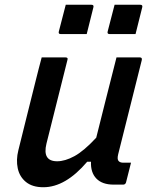

<svg xmlns="http://www.w3.org/2000/svg" viewBox="-20 -775 640 806"><path d="M155 -534H255Q267 -534 263 -523Q241 -435 219 -347.5Q197 -260 175 -172Q157 -98 220 -98Q253 -98 292.5 -119.5Q332 -141 384 -197Q404 -276 423.5 -354.5Q443 -433 469 -534H567Q578 -534 575 -522Q550 -423 524.5 -320.5Q499 -218 476 -127Q471 -106 478 -99Q484 -92 498 -92H530Q525 -72 519.5 -50.5Q514 -29 509 -9Q506 0 497 0H457Q409 0 384.5 -25.5Q360 -51 362 -96H346Q255 11 162 11Q116 11 89 -11Q62 -33 54.5 -68.5Q47 -104 57 -144Q75 -218 93.5 -291Q112 -364 130 -437Q136 -462 142.5 -486.5Q149 -511 155 -534ZM256 -755H364Q375 -755 372 -744L344 -632H235Q224 -632 227 -643ZM461 -755H569Q580 -755 577 -744L549 -632H440Q429 -632 432 -643Z"/></svg>

Font: Recursive Mn Lnr St Med
Style: Italic
Weight: 500
Italic angle: -15°
Monospace: yes
Version: Version 1.079;hotconv 1.0.112;makeotfexe 2.5.65598; ttfautoh